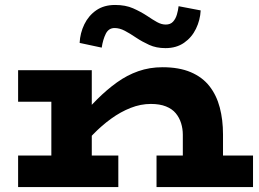

<svg xmlns="http://www.w3.org/2000/svg" viewBox="-20 -754 1045 774"><path d="M717 0V-211Q717 -235 710 -257.5Q703 -280 688.5 -297.5Q674 -315 649 -325Q624 -335 588 -335Q547 -335 506.5 -319Q466 -303 428 -275.5Q390 -248 356 -213Q322 -178 294 -141V-268Q332 -314 371 -353Q410 -392 451 -421.5Q492 -451 537.5 -467Q583 -483 635 -483Q702 -483 749 -463Q796 -443 824.5 -406.5Q853 -370 866 -320.5Q879 -271 879 -212V0ZM53 0V-127H457V0ZM187 0V-471H350V0ZM53 -344V-471H310V-344ZM611 0V-127H1000V0ZM647 -560Q610 -560 581.5 -573Q553 -586 529 -602Q504 -619 483 -630Q462 -641 442 -641Q418 -641 406.5 -618Q395 -595 390 -562L301 -581Q303 -621 320 -656Q337 -691 368 -712.5Q399 -734 444 -734Q486 -734 516.5 -720.5Q547 -707 573 -690Q595 -675 613 -665Q631 -655 648 -655Q667 -655 677.5 -666.5Q688 -678 693 -695Q698 -712 700 -729L789 -712Q787 -673 770 -638Q753 -603 722 -581.5Q691 -560 647 -560Z"/></svg>

Font: BioRhyme SemiExpanded ExtraBold
Style: Regular
Weight: 800
Width: 6
Designer: Aoife Mooney
Foundry: Aoife Mooney Type
Version: Version 1.600;gftools[0.9.33]